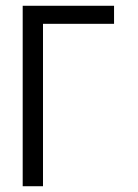

<svg xmlns="http://www.w3.org/2000/svg" viewBox="-20 -645 478 665"><path d="M128.9 -562.5V0H58.6V-625H375V-562.5Z"/></svg>

Font: Sudo Var
Style: Regular
Weight: 400
Monospace: yes
Designer: Jens Kutilek
Foundry: Jens Kutilek
Version: Version 0.065;FEAKit 1.0